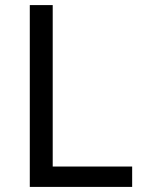

<svg xmlns="http://www.w3.org/2000/svg" viewBox="-20 -734 564 754"><path d="M97 0V-714H187V-80H499V0Z"/></svg>

Font: hexlkorean05
Style: Book
Weight: 400
Designer: Jelle Bosma - Monotype Design Team
Foundry: Monotype Imaging Inc.
Version: Version 2.003